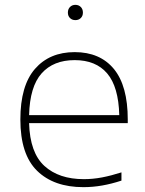

<svg xmlns="http://www.w3.org/2000/svg" viewBox="-20 -763 600 792"><path d="M324 9Q202 9 133 -58.5Q64 -126 64 -270Q64 -409.5 124.2 -478.8Q184.5 -548 288 -548Q392.5 -548 449.8 -478.5Q507 -409 507 -270V-255H100Q103.5 -133 163.2 -78.5Q223 -24 326 -24Q363 -24 401 -31.2Q439 -38.5 481 -52V-18Q440 -4.5 401.5 2.2Q363 9 324 9ZM288 -515Q200.5 -515 151.8 -460.5Q103 -406 100 -288H472Q469 -405 422.2 -460Q375.5 -515 288 -515ZM291 -680Q277.5 -680 268.8 -688.5Q260 -697 260 -711Q260 -725.5 268.8 -734.2Q277.5 -743 291 -743Q304.5 -743 313.2 -734.2Q322 -725.5 322 -711Q322 -697 313.2 -688.5Q304.5 -680 291 -680Z"/></svg>

Font: Encode Sans Expanded Expanded Thin
Style: Regular
Weight: 100
Width: 7
Designer: Multiple Designers
Foundry: Impallari Type
Version: Version 3.000; ttfautohint (v1.8.3) -l 8 -r 50 -G 200 -x 14 